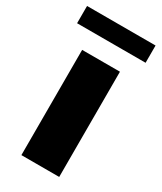

<svg xmlns="http://www.w3.org/2000/svg" viewBox="-215 -794 726 862"><g transform="rotate(30 147.5 -363.5)"><path d="M49.7 0V-545.5H245.7V0ZM325.3 -727.3V-637.8H-29.8V-727.3Z"/></g></svg>

Font: Inter UI Black
Style: Regular
Weight: 900
Designer: Rasmus Andersson
Foundry: rsms
Version: 3.2;8d6f07862